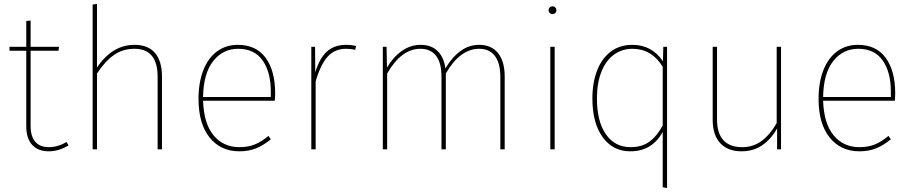

<svg xmlns="http://www.w3.org/2000/svg" viewBox="-20 -756 4617 972"><path d="M327 -20Q278 10 226 10Q173 10 143 -22.5Q113 -55 113 -117V-499H28V-519H113V-650L135 -652V-519H279L276 -499H135V-118Q135 -66 158.5 -38.5Q182 -11 227 -11Q272 -11 317 -37Z M800 -369V0H778V-367Q778 -509 661 -509Q601 -509 556 -477Q511 -445 471 -384V0H449V-733L471 -736V-414Q548 -529 661 -529Q730 -529 765 -487.5Q800 -446 800 -369Z M1371 -246H1008Q1012 -130 1061.5 -70.5Q1111 -11 1192 -11Q1236 -11 1269.5 -24.5Q1303 -38 1339 -68L1351 -51Q1315 -21 1277.5 -5.5Q1240 10 1192 10Q1097 10 1041 -60Q985 -130 985 -255Q985 -339 1009.5 -401Q1034 -463 1079 -496Q1124 -529 1184 -529Q1277 -529 1325 -463Q1373 -397 1373 -284Q1373 -268 1371 -246ZM1351 -292Q1351 -391 1309.5 -450Q1268 -509 1186 -509Q1108 -509 1059 -446.5Q1010 -384 1008 -265H1351Z M1783 -523 1778 -504Q1756 -509 1732 -509Q1675 -509 1639 -469.5Q1603 -430 1578 -344V0H1556V-519H1575L1576 -390Q1598 -462 1635.5 -495.5Q1673 -529 1732 -529Q1759 -529 1783 -523Z M2535 -369V0H2513V-367Q2513 -436 2485.5 -472.5Q2458 -509 2406 -509Q2309 -509 2237 -384V0H2215V-369Q2215 -437 2188 -473Q2161 -509 2108 -509Q2012 -509 1940 -384V0H1918V-519H1937L1939 -414Q1971 -468 2015 -498.5Q2059 -529 2109 -529Q2163 -529 2195 -498Q2227 -467 2235 -410Q2268 -466 2311 -497.5Q2354 -529 2406 -529Q2468 -529 2501.5 -487Q2535 -445 2535 -369Z M2797 -704Q2797 -696 2791.5 -690.5Q2786 -685 2777 -685Q2768 -685 2762.5 -690.5Q2757 -696 2757 -704Q2757 -712 2762.5 -718Q2768 -724 2777 -724Q2786 -724 2791.5 -718Q2797 -712 2797 -704ZM2788 0H2766V-519H2788Z M3357 -519V196L3335 192V-88Q3281 10 3171 10Q3083 10 3031 -61.5Q2979 -133 2979 -258Q2979 -338 3003 -399.5Q3027 -461 3072.5 -495Q3118 -529 3181 -529Q3280 -529 3336 -446L3338 -519ZM3335 -121V-418Q3279 -509 3182 -509Q3128 -509 3087 -478.5Q3046 -448 3024 -391Q3002 -334 3002 -258Q3002 -141 3047.5 -76Q3093 -11 3172 -11Q3230 -11 3268 -39Q3306 -67 3335 -121Z M3934 0H3914V-106Q3885 -53 3840 -21.5Q3795 10 3734 10Q3665 10 3626.5 -31Q3588 -72 3588 -149V-519H3610V-151Q3610 -81 3642.5 -46Q3675 -11 3737 -11Q3794 -11 3836.5 -43Q3879 -75 3912 -133V-519H3934Z M4510 -246H4147Q4151 -130 4200.5 -70.5Q4250 -11 4331 -11Q4375 -11 4408.5 -24.5Q4442 -38 4478 -68L4490 -51Q4454 -21 4416.5 -5.5Q4379 10 4331 10Q4236 10 4180 -60Q4124 -130 4124 -255Q4124 -339 4148.5 -401Q4173 -463 4218 -496Q4263 -529 4323 -529Q4416 -529 4464 -463Q4512 -397 4512 -284Q4512 -268 4510 -246ZM4490 -292Q4490 -391 4448.5 -450Q4407 -509 4325 -509Q4247 -509 4198 -446.5Q4149 -384 4147 -265H4490Z"/></svg>

Font: Fira Sans Thin
Style: Regular
Weight: 100
Designer: bBox Type GmbH & Carrois Corporate GbR & Edenspiekermann AG
Foundry: bBox Type GmbH & Carrois Corporate GbR & Edenspiekermann AG
Version: Version 4.301